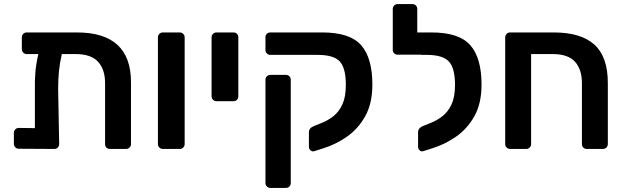

<svg xmlns="http://www.w3.org/2000/svg" viewBox="-20 -730 3062 941"><path d="M111 -465Q101 -465 94 -472Q87 -479 87 -490V-547Q87 -557 94 -564Q101 -571 111 -571H357Q622 -571 622 -327V-24Q622 -14 615 -7Q608 0 598 0H519Q508 0 501.5 -6.5Q495 -13 495 -24V-322Q495 -390 460.5 -427.5Q426 -465 351 -465H283Q273 -421 269 -382Q265 -343 265 -292L270 -24Q270 -14 263.5 -7Q257 0 246 0L72 -1Q62 -1 55 -8Q48 -15 48 -25V-79Q48 -89 55 -96Q62 -103 72 -103L151 -102V-289Q150 -337 153.5 -377.5Q157 -418 168 -465Z M778 0Q768 0 761 -7Q754 -14 754 -24V-547Q754 -557 761 -564Q768 -571 778 -571H861Q871 -571 878 -564Q885 -557 885 -547V-24Q885 -14 878 -7Q871 0 861 0Z M1041 -234Q1031 -234 1024 -241Q1017 -248 1017 -258V-547Q1017 -557 1024 -564Q1031 -571 1041 -571H1124Q1135 -571 1141.5 -564Q1148 -557 1148 -547V-258Q1148 -248 1141.5 -241Q1135 -234 1124 -234Z M1520 11Q1510 14 1502 7Q1494 0 1494 -11V-82Q1494 -102 1518 -112L1553 -126Q1587 -139 1614.5 -161Q1642 -183 1658.5 -219.5Q1675 -256 1675 -314Q1675 -396 1645.5 -428.5Q1616 -461 1537 -461H1305Q1295 -461 1288 -468Q1281 -475 1281 -485V-548Q1281 -558 1288 -564.5Q1295 -571 1305 -571H1560Q1695 -571 1750 -508.5Q1805 -446 1805 -315Q1805 -223 1770 -160.5Q1735 -98 1679.5 -59.5Q1624 -21 1561 -2ZM1305 191Q1295 191 1288 184Q1281 177 1281 167V-339Q1281 -349 1288 -356Q1295 -363 1305 -363H1381Q1392 -363 1398.5 -356Q1405 -349 1405 -339V167Q1405 177 1398.5 184Q1392 191 1381 191Z M2054 11Q2045 14 2037 7Q2029 0 2029 -11V-82Q2029 -102 2052 -112L2087 -126Q2121 -139 2149 -161Q2177 -183 2193.5 -219.5Q2210 -256 2210 -314Q2210 -396 2180 -428.5Q2150 -461 2071 -461H2044Q2043 -461 2043 -462H1929Q1919 -462 1912 -468.5Q1905 -475 1905 -485V-686Q1905 -696 1912 -703Q1919 -710 1929 -710H2001Q2012 -710 2018.5 -703Q2025 -696 2025 -686V-571H2095Q2230 -571 2285 -508.5Q2340 -446 2340 -315Q2340 -223 2305 -160.5Q2270 -98 2214 -59.5Q2158 -21 2095 -2Z M2480 0Q2470 0 2463 -7Q2456 -14 2456 -24V-547Q2456 -557 2463 -564Q2470 -571 2480 -571H2694Q2827 -571 2893 -511.5Q2959 -452 2959 -323V-24Q2959 -14 2952 -7Q2945 0 2935 0H2856Q2846 0 2839 -6.5Q2832 -13 2832 -24V-322Q2832 -390 2798 -427.5Q2764 -465 2689 -465H2583V-24Q2583 -14 2576 -7Q2569 0 2559 0Z"/></svg>

Font: Rubik Medium
Style: Regular
Weight: 500
Designer: Hubert and Fischer
Foundry: Hubert and Fischer
Version: Version 2.300; ttfautohint (v1.8.4.7-5d5b);gftools[0.9.30]